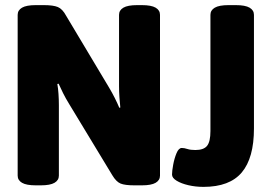

<svg xmlns="http://www.w3.org/2000/svg" viewBox="-20 -722 1056 750"><path d="M120 2Q83 2 66 -8Q49 -18 49 -36V-664Q49 -682 66 -692Q83 -702 120 -702H151Q188 -702 206 -694.5Q224 -687 238 -661L406 -380Q418 -360 428.5 -339Q439 -318 446 -301L450 -302Q448 -320 446.5 -342Q445 -364 445 -386V-664Q445 -682 462 -692Q479 -702 516 -702H534Q571 -702 588 -692Q605 -682 605 -664V-36Q605 -18 588 -8Q571 2 534 2H505Q468 2 451 -5Q434 -12 419 -37L250 -316Q237 -337 226.5 -358Q216 -379 209 -395L204 -394Q207 -377 208.5 -355Q210 -333 210 -311V-36Q210 -18 193 -8Q176 2 139 2ZM775 8Q744 8 716 1.5Q688 -5 670 -16Q652 -27 652 -40Q652 -54 656.5 -78.5Q661 -103 669.5 -123.5Q678 -144 690 -144Q700 -144 712 -140Q724 -136 743 -136Q776 -136 789 -152.5Q802 -169 802 -210V-664Q802 -682 819 -692Q836 -702 873 -702H901Q938 -702 955 -692Q972 -682 972 -664V-220Q972 -105 924.5 -48.5Q877 8 775 8Z"/></svg>

Font: Asap Semi Condensed ExtraBold
Style: Regular
Weight: 800
Width: 4
Designer: Pablo Cosgaya
Foundry: Omnibus-Type
Version: Version 3.001; ttfautohint (v1.8.4.7-5d5b)